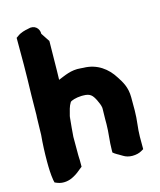

<svg xmlns="http://www.w3.org/2000/svg" viewBox="-115 -832 780 935"><g transform="rotate(-15 275.0 -364.0)"><path d="M37 -98C37 -65 38 -33 43 -3L46 10L58 15C87 27 119 20 140 8C158 -1 172 -13 184 -23L193 -30V-65C192 -69 193 -74 192 -89V-181C194 -209 197 -243 200 -271L202 -284C202 -284 187 -255 202 -285C208 -308 212 -329 224 -348C229 -354 253 -362 281 -363H290C326 -363 336 -350 350 -323C357 -307 363 -296 365 -281V-272C365 -257 364 -241 364 -224V-199C364 -157 356 -115 356 -69V-58L365 -51C372 -46 377 -44 378 -43L380 -42L402 -29C413 -22 429 -17 446 -17C465 -17 481 -21 493 -28L505 -35V-98C505 -139 514 -180 514 -227V-294C514 -345 494 -376 475 -405C445 -453 396 -492 326 -493C324 -493 318 -494 313 -494C264 -499 228 -479 197 -467V-470L198 -510C198 -560 200 -605 200 -655V-662L171 -706C172 -733 149 -757 115 -746C99 -743 77 -738 60 -725L50 -718V-583C50 -559 49 -537 49 -510C49 -483 47 -457 47 -428C47 -402 46 -373 46 -346C46 -336 46 -326 45 -316V-314C45 -286 43 -262 43 -231C39 -188 37 -143 37 -98Z"/></g></svg>

Font: Hussar Pisanka
Style: Blk
Weight: 700
Designer: Robert Jablonski
Foundry: Cannot Into Space Fonts
Version: Version 1.070